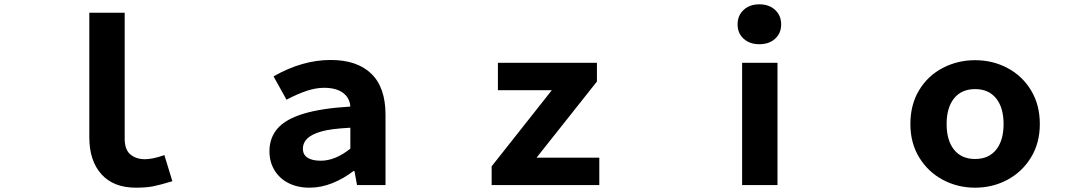

<svg xmlns="http://www.w3.org/2000/svg" viewBox="-20 -858 5040 890"><path d="M394 -222V-799H558V-215Q558 -164 584.5 -142Q611 -120 652 -120Q688 -120 742 -139L779 -18Q723 -1 690.5 5.5Q658 12 610 12Q506 12 450 -50.5Q394 -113 394 -222Z M1229 -157Q1229 -219 1267 -263Q1305 -306 1387.5 -331Q1470 -356 1604 -364Q1601 -405 1569.5 -428Q1538 -451 1482 -451Q1444 -451 1402 -437Q1360 -423 1308 -396L1248 -504Q1381 -580 1513 -580Q1635 -580 1701 -516.5Q1767 -453 1767 -326V0H1635L1623 -65H1618Q1573 -30 1520.5 -9Q1468 12 1415 12Q1359 12 1317 -9.5Q1275 -31 1252 -69.5Q1229 -108 1229 -157ZM1604 -169V-266Q1513 -261 1471 -249Q1425 -236 1404.5 -216Q1384 -196 1384 -169Q1384 -141 1405.5 -127Q1427 -113 1467 -113Q1534 -113 1604 -169Z M2259 -87 2538 -440H2288V-567H2747V-480L2467 -127H2758V0H2259Z M3420 -567H3584V0H3420ZM3399 -745Q3399 -786 3427 -812Q3455 -838 3500 -838Q3545 -838 3573 -812Q3601 -786 3601 -745Q3601 -704 3573 -678.5Q3545 -653 3500 -653Q3455 -653 3427 -678.5Q3399 -704 3399 -745Z M4200 -283Q4200 -373 4240.5 -440Q4281 -507 4350 -543Q4419 -579 4500 -579Q4582 -579 4650.5 -542.5Q4719 -506 4759.5 -439Q4800 -372 4800 -283Q4800 -195 4759 -128Q4718 -61 4649.5 -24.5Q4581 12 4500 12Q4419 12 4350.5 -24.5Q4282 -61 4241 -128Q4200 -195 4200 -283ZM4632 -283Q4632 -359 4597.5 -402Q4563 -445 4500 -445Q4437 -445 4402.5 -402Q4368 -359 4368 -283Q4368 -207 4402.5 -164Q4437 -121 4500 -121Q4563 -121 4597.5 -164Q4632 -207 4632 -283Z"/></svg>

Font: Merged Yaku Han JP ExtraBold
Style: Regular
Weight: 800
Designer: Ryoko NISHIZUKA 西塚涼子 (kana, bopomofo & ideographs); Paul D. Hunt (Latin, Greek & Cyrillic); Sandoll Communications 산돌커뮤니
Foundry: Adobe
Version: Version 2.004